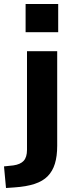

<svg xmlns="http://www.w3.org/2000/svg" viewBox="-72 -747 365 960"><path d="M56 -586V-727H219V-586ZM-42 193 -52 85 -5 80Q30 75 46.5 57Q63 39 63 2V-491H214V-18Q214 34 202.5 71.5Q191 109 166.5 134Q142 159 101 172.5Q60 186 1 190Z"/></svg>

Font: Nunito Sans 12pt ExtraLight 12pt ExtraBold
Style: Regular
Weight: 800
Version: Version 3.101;gftools[0.9.27]